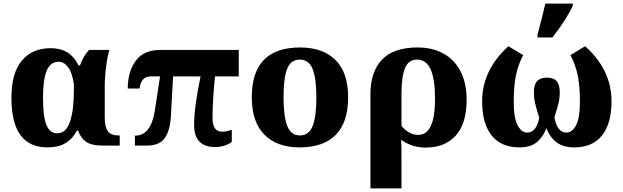

<svg xmlns="http://www.w3.org/2000/svg" viewBox="-20 -816 3491 1076"><path d="M44 -267Q44 -407 102.5 -476.5Q161 -546 265 -546Q374 -546 420 -449H428Q438 -476 448.5 -495Q459 -514 479 -536H593Q583 -506 575 -445.5Q567 -385 567 -332V-159Q567 -103 585 -80Q603 -57 643 -57H651V0H558Q492 0 461.5 -22Q431 -44 418 -84H411Q387 -38 347 -14Q307 10 246 10Q44 10 44 -267ZM394 -307V-344Q385 -408 362 -439Q339 -470 309 -470Q263 -470 242 -420.5Q221 -371 221 -268Q221 -166 239.5 -117.5Q258 -69 301 -69Q350 -69 372 -133.5Q394 -198 394 -307Z M1068 -115Q1067 -211 1104 -388H950L938 -169Q934 -86 904 -43Q874 0 802 0H736V-56Q826 -54 848 -198L877 -388H826Q770 -388 762 -320H696Q696 -414 740.5 -475Q785 -536 878 -536H1318V-388H1185Q1171 -253 1171 -154Q1171 -78 1225 -78Q1250 -78 1279 -89V-21Q1265 -9 1240 -0.5Q1215 8 1186 8Q1068 8 1068 -115Z M1391 -271Q1391 -550 1662 -550Q1790 -550 1860.5 -479.5Q1931 -409 1931 -271Q1931 -131 1862 -60.5Q1793 10 1659 10Q1532 10 1461.5 -61.5Q1391 -133 1391 -271ZM1753 -271Q1753 -379 1731.5 -430.5Q1710 -482 1660 -482Q1610 -482 1589.5 -431Q1569 -380 1569 -271Q1569 -162 1590 -109.5Q1611 -57 1661 -57Q1711 -57 1732 -109.5Q1753 -162 1753 -271Z M2056 -288Q2056 -414 2121 -482Q2186 -550 2320 -550Q2403 -550 2465 -516Q2527 -482 2561 -416Q2595 -350 2595 -258Q2595 -122 2533.5 -55.5Q2472 11 2366 11Q2287 11 2228 -33Q2230 3 2230 49V240H2056ZM2418 -261Q2418 -372 2393.5 -427Q2369 -482 2317 -482Q2269 -482 2249.5 -433.5Q2230 -385 2230 -293V-110Q2273 -60 2324 -60Q2418 -60 2418 -261Z M2682 -249Q2682 -423 2829 -557L2912 -507Q2884 -454 2871.5 -394.5Q2859 -335 2859 -245Q2859 -156 2880.5 -114.5Q2902 -73 2934 -73Q2986 -73 3002 -156Q2984 -213 2978 -240.5Q2972 -268 2972 -298Q2972 -342 2990 -361.5Q3008 -381 3045 -381Q3082 -381 3099.5 -361.5Q3117 -342 3117 -298Q3117 -269 3111.5 -244Q3106 -219 3087 -158Q3103 -73 3154 -73Q3187 -73 3208.5 -114.5Q3230 -156 3230 -245Q3230 -334 3217.5 -394Q3205 -454 3177 -507L3259 -557Q3407 -425 3407 -249Q3407 -123 3353.5 -56.5Q3300 10 3198 10Q3137 10 3099.5 -18Q3062 -46 3042 -97Q3022 -46 2987 -18Q2952 10 2891 10Q2789 10 2735.5 -56.5Q2682 -123 2682 -249ZM2992 -621 3002 -658Q3023 -737 3036 -796H3190V-784Q3161 -717 3076 -606H2992Z"/></svg>

Font: Noto Serif ExtraBold
Style: Regular
Weight: 800
Designer: Monotype Design Team
Foundry: Monotype Imaging Inc.
Version: Version 1.001